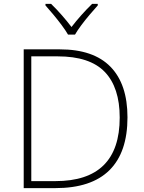

<svg xmlns="http://www.w3.org/2000/svg" viewBox="-20 -968 740 988"><path d="M636 -364Q636 -184 543 -92Q450 0 265 0H102V-714H288Q461 -714 548.5 -624.5Q636 -535 636 -364ZM596 -363Q596 -518 519 -598Q442 -678 277 -678H141V-36H265Q596 -36 596 -363ZM330 -790Q318 -811 297.5 -838.5Q277 -866 254.5 -893Q232 -920 214 -940V-948H243Q270 -922 298 -890Q326 -858 348 -829Q370 -858 398.5 -890Q427 -922 454 -948H483V-940Q465 -920 442 -893Q419 -866 398.5 -838.5Q378 -811 366 -790Z"/></svg>

Font: Noto Sans Gujarati UI ExtraLight
Style: Regular
Weight: 200
Designer: Jelle Bosma - Monotype Design Team, Universal Thirst
Foundry: Monotype Imaging Inc.
Version: Version 2.106; ttfautohint (v1.8.4.7-5d5b)